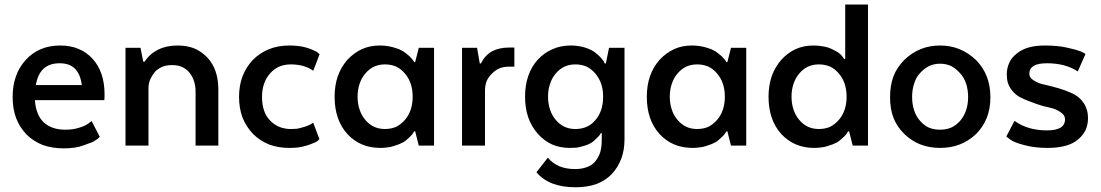

<svg xmlns="http://www.w3.org/2000/svg" viewBox="-20 -625 4723 824"><path d="M373 -105.5Q370.1 -102.5 360.4 -95.7Q353.5 -90.8 343.8 -85.9Q334 -81.1 320.3 -77.1Q305.7 -72.3 291 -70.3Q275.4 -68.4 259.8 -68.4Q231.4 -68.4 208 -76.2Q185.5 -84 168 -99.6Q150.4 -116.2 141.6 -139.6Q131.8 -163.1 129.9 -195.3Q229.5 -195.3 427.7 -195.3Q428.7 -201.2 428.7 -220.7Q428.7 -267.6 416 -305.7Q403.3 -343.8 377.9 -372.1Q352.5 -400.4 317.4 -415Q283.2 -429.7 238.3 -429.7Q192.4 -429.7 155.3 -414.1Q118.2 -398.4 89.8 -367.2Q61.5 -335.9 47.9 -295.9Q34.2 -256.8 34.2 -209Q34.2 -159.2 48.8 -119.1Q63.5 -80.1 92.8 -48.8Q123 -18.6 163.1 -2.9Q203.1 11.7 253.9 11.7Q277.3 11.7 298.8 8.8Q320.3 5.9 340.8 -2Q360.4 -8.8 373 -13.7Q385.7 -19.5 391.6 -24.4Q397.5 -27.3 401.4 -31.2Q405.3 -35.2 408.2 -38.1Q396.5 -60.5 373 -105.5ZM236.3 -353.5Q278.3 -353.5 301.8 -330.1Q325.2 -306.6 331.1 -259.8Q265.6 -259.8 133.8 -259.8Q141.6 -306.6 167 -330.1Q192.4 -353.5 236.3 -353.5Z M518.6 0Q543.9 0 617.2 0Q617.2 -62.5 617.2 -251Q618.2 -268.6 625 -285.2Q632.8 -301.8 645.5 -317.4Q659.2 -331.1 677.7 -338.9Q695.3 -345.7 718.8 -345.7Q742.2 -345.7 760.7 -337.9Q778.3 -330.1 792 -314.5Q805.7 -297.9 812.5 -277.3Q819.3 -256.8 819.3 -232.4Q819.3 -154.3 819.3 0Q843.8 0 917 0Q917 -60.5 917 -241.2Q917 -284.2 905.3 -318.4Q893.6 -352.5 870.1 -377.9Q845.7 -403.3 814.5 -417Q782.2 -429.7 742.2 -429.7Q694.3 -429.7 659.2 -412.1Q623 -394.5 600.6 -360.4Q598.6 -360.4 594.7 -360.4Q591.8 -375 583 -419.9Q567.4 -419.9 518.6 -419.9Q518.6 -407.2 518.6 -367.2Q518.6 -275.4 518.6 0Z M1221.7 9.8Q1241.2 9.8 1259.8 7.8Q1278.3 4.9 1294.9 0Q1311.5 -4.9 1322.3 -9.8Q1333 -13.7 1337.9 -16.6Q1341.8 -19.5 1345.7 -22.5Q1348.6 -25.4 1350.6 -28.3Q1341.8 -51.8 1324.2 -98.6Q1322.3 -97.7 1313.5 -91.8Q1307.6 -87.9 1298.8 -85Q1290 -81.1 1277.3 -78.1Q1265.6 -74.2 1252.9 -72.3Q1240.2 -71.3 1228.5 -71.3Q1202.1 -71.3 1179.7 -80.1Q1157.2 -88.9 1139.6 -107.4Q1122.1 -125 1113.3 -150.4Q1104.5 -175.8 1104.5 -209Q1104.5 -240.2 1113.3 -265.6Q1122.1 -291 1139.6 -310.5Q1157.2 -330.1 1179.7 -339.8Q1202.1 -348.6 1228.5 -348.6Q1256.8 -348.6 1281.2 -341.8Q1305.7 -335 1324.2 -321.3Q1334 -344.7 1351.6 -392.6Q1348.6 -395.5 1339.8 -402.3Q1333 -406.2 1321.3 -411.1Q1310.5 -416 1293.9 -420.9Q1277.3 -425.8 1258.8 -427.7Q1241.2 -429.7 1221.7 -429.7Q1173.8 -429.7 1134.8 -414.1Q1095.7 -398.4 1065.4 -368.2Q1036.1 -336.9 1020.5 -296.9Q1005.9 -256.8 1005.9 -209Q1005.9 -161.1 1020.5 -121.1Q1036.1 -82 1065.4 -50.8Q1095.7 -20.5 1134.8 -4.9Q1173.8 9.8 1221.7 9.8Z M1757.8 -358.4Q1756.8 -360.4 1752.9 -366.2Q1751 -369.1 1747.1 -373Q1743.2 -377.9 1738.3 -382.8Q1731.4 -388.7 1725.6 -393.6Q1718.8 -398.4 1710.9 -404.3Q1702.1 -409.2 1692.4 -414.1Q1681.6 -418 1668 -421.9Q1654.3 -425.8 1639.6 -427.7Q1625 -429.7 1609.4 -429.7Q1567.4 -429.7 1533.2 -414.1Q1499 -398.4 1470.7 -368.2Q1443.4 -336.9 1429.7 -297.9Q1416 -257.8 1416 -210Q1416 -160.2 1429.7 -120.1Q1443.4 -80.1 1470.7 -49.8Q1499 -19.5 1534.2 -4.9Q1569.3 9.8 1612.3 9.8Q1627 9.8 1640.6 7.8Q1655.3 6.8 1668.9 2Q1682.6 -2 1692.4 -5.9Q1703.1 -10.7 1710.9 -14.6Q1718.8 -19.5 1725.6 -25.4Q1731.4 -31.2 1738.3 -37.1Q1744.1 -43 1748 -46.9Q1751 -50.8 1752.9 -53.7Q1753.9 -56.6 1755.9 -58.6Q1756.8 -60.5 1757.8 -61.5Q1758.8 -61.5 1761.7 -61.5Q1765.6 -46.9 1777.3 0Q1793 0 1842.8 0Q1842.8 -105.5 1842.8 -419.9Q1826.2 -419.9 1777.3 -419.9Q1773.4 -404.3 1761.7 -358.4Q1760.7 -358.4 1757.8 -358.4ZM1751 -210Q1751 -178.7 1742.2 -153.3Q1733.4 -127.9 1716.8 -109.4Q1699.2 -89.8 1678.7 -80.1Q1657.2 -71.3 1631.8 -71.3Q1606.4 -71.3 1585 -81.1Q1564.5 -90.8 1547.9 -110.4Q1531.2 -129.9 1523.4 -154.3Q1514.6 -179.7 1514.6 -210Q1514.6 -240.2 1523.4 -265.6Q1531.2 -290 1547.9 -309.6Q1564.5 -329.1 1585 -338.9Q1606.4 -348.6 1631.8 -348.6Q1657.2 -348.6 1678.7 -339.8Q1700.2 -330.1 1716.8 -310.5Q1733.4 -292 1742.2 -266.6Q1751 -241.2 1751 -210Z M2187.5 -420.9Q2181.6 -420.9 2164.1 -420.9Q2121.1 -420.9 2090.8 -404.3Q2060.5 -386.7 2043.9 -352.5Q2043 -352.5 2039.1 -352.5Q2036.1 -370.1 2027.3 -419.9Q2011.7 -419.9 1962.9 -419.9Q1962.9 -407.2 1962.9 -367.2Q1962.9 -275.4 1962.9 0Q1988.3 0 2061.5 0Q2061.5 -58.6 2061.5 -236.3Q2061.5 -258.8 2068.4 -276.4Q2076.2 -294.9 2091.8 -309.6Q2106.4 -324.2 2124 -332Q2142.6 -338.9 2164.1 -338.9Q2171.9 -338.9 2187.5 -338.9Q2187.5 -359.4 2187.5 -420.9Z M2660.2 -419.9Q2643.6 -419.9 2593.8 -419.9Q2590.8 -403.3 2580.1 -352.5Q2579.1 -352.5 2575.2 -352.5Q2574.2 -355.5 2571.3 -361.3Q2569.3 -365.2 2565.4 -369.1Q2561.5 -374 2556.6 -379.9Q2549.8 -385.7 2543.9 -391.6Q2537.1 -397.5 2529.3 -403.3Q2521.5 -408.2 2510.7 -413.1Q2501 -418 2487.3 -421.9Q2473.6 -425.8 2459 -427.7Q2445.3 -429.7 2429.7 -429.7Q2386.7 -429.7 2351.6 -414.1Q2316.4 -399.4 2288.1 -369.1Q2260.7 -338.9 2247.1 -298.8Q2233.4 -259.8 2233.4 -210Q2233.4 -161.1 2247.1 -121.1Q2260.7 -82 2288.1 -50.8Q2315.4 -20.5 2349.6 -4.9Q2383.8 9.8 2425.8 9.8Q2440.4 9.8 2454.1 8.8Q2466.8 6.8 2479.5 2.9Q2491.2 0 2501 -3.9Q2510.7 -7.8 2517.6 -11.7Q2524.4 -16.6 2530.3 -21.5Q2536.1 -26.4 2541 -32.2Q2546.9 -37.1 2549.8 -41Q2552.7 -44.9 2554.7 -46.9Q2555.7 -48.8 2556.6 -50.8Q2557.6 -52.7 2558.6 -53.7Q2559.6 -53.7 2562.5 -53.7Q2562.5 -46.9 2562.5 -25.4Q2562.5 5.9 2555.7 29.3Q2547.9 52.7 2533.2 69.3Q2518.6 85.9 2497.1 92.8Q2475.6 100.6 2448.2 100.6Q2411.1 100.6 2381.8 88.9Q2352.5 77.1 2331.1 51.8Q2314.5 72.3 2282.2 114.3Q2310.5 147.5 2352.5 163.1Q2394.5 178.7 2450.2 178.7Q2500 178.7 2539.1 165Q2578.1 150.4 2605.5 122.1Q2631.8 93.8 2646.5 55.7Q2660.2 18.6 2660.2 -28.3Q2660.2 -158.2 2660.2 -419.9ZM2568.4 -210Q2568.4 -177.7 2559.6 -152.3Q2550.8 -127 2534.2 -108.4Q2517.6 -88.9 2496.1 -80.1Q2474.6 -71.3 2449.2 -71.3Q2423.8 -71.3 2402.3 -81.1Q2381.8 -90.8 2365.2 -110.4Q2348.6 -129.9 2340.8 -154.3Q2332 -179.7 2332 -210Q2332 -240.2 2340.8 -265.6Q2348.6 -290 2365.2 -309.6Q2381.8 -329.1 2402.3 -338.9Q2423.8 -348.6 2449.2 -348.6Q2474.6 -348.6 2496.1 -339.8Q2516.6 -330.1 2534.2 -310.5Q2550.8 -291 2559.6 -266.6Q2568.4 -241.2 2568.4 -210Z M3097.7 -358.4Q3096.7 -360.4 3092.8 -366.2Q3090.8 -369.1 3086.9 -373Q3083 -377.9 3078.1 -382.8Q3071.3 -388.7 3065.4 -393.6Q3058.6 -398.4 3050.8 -404.3Q3042 -409.2 3032.2 -414.1Q3021.5 -418 3007.8 -421.9Q2994.1 -425.8 2979.5 -427.7Q2964.8 -429.7 2949.2 -429.7Q2907.2 -429.7 2873 -414.1Q2838.9 -398.4 2810.5 -368.2Q2783.2 -336.9 2769.5 -297.9Q2755.9 -257.8 2755.9 -210Q2755.9 -160.2 2769.5 -120.1Q2783.2 -80.1 2810.5 -49.8Q2838.9 -19.5 2874 -4.9Q2909.2 9.8 2952.1 9.8Q2966.8 9.8 2980.5 7.8Q2995.1 6.8 3008.8 2Q3022.5 -2 3032.2 -5.9Q3043 -10.7 3050.8 -14.6Q3058.6 -19.5 3065.4 -25.4Q3071.3 -31.2 3078.1 -37.1Q3084 -43 3087.9 -46.9Q3090.8 -50.8 3092.8 -53.7Q3093.8 -56.6 3095.7 -58.6Q3096.7 -60.5 3097.7 -61.5Q3098.6 -61.5 3101.6 -61.5Q3105.5 -46.9 3117.2 0Q3132.8 0 3182.6 0Q3182.6 -105.5 3182.6 -419.9Q3166 -419.9 3117.2 -419.9Q3113.3 -404.3 3101.6 -358.4Q3100.6 -358.4 3097.7 -358.4ZM3090.8 -210Q3090.8 -178.7 3082 -153.3Q3073.2 -127.9 3056.6 -109.4Q3039.1 -89.8 3018.6 -80.1Q2997.1 -71.3 2971.7 -71.3Q2946.3 -71.3 2924.8 -81.1Q2904.3 -90.8 2887.7 -110.4Q2871.1 -129.9 2863.3 -154.3Q2854.5 -179.7 2854.5 -210Q2854.5 -240.2 2863.3 -265.6Q2871.1 -290 2887.7 -309.6Q2904.3 -329.1 2924.8 -338.9Q2946.3 -348.6 2971.7 -348.6Q2997.1 -348.6 3018.6 -339.8Q3040 -330.1 3056.6 -310.5Q3073.2 -292 3082 -266.6Q3090.8 -241.2 3090.8 -210Z M3603.5 -371.1Q3600.6 -375 3592.8 -385.7Q3586.9 -392.6 3576.2 -400.4Q3565.4 -407.2 3548.8 -415Q3532.2 -422.9 3512.7 -425.8Q3494.1 -429.7 3470.7 -429.7Q3428.7 -429.7 3394.5 -414.1Q3360.4 -398.4 3333 -368.2Q3305.7 -336.9 3292 -297.9Q3278.3 -257.8 3278.3 -210Q3278.3 -160.2 3292 -120.1Q3305.7 -80.1 3333 -49.8Q3361.3 -19.5 3396.5 -4.9Q3431.6 9.8 3474.6 9.8Q3489.3 9.8 3502.9 7.8Q3517.6 6.8 3531.2 2Q3544.9 -2 3554.7 -5.9Q3565.4 -10.7 3573.2 -14.6Q3581.1 -19.5 3587.9 -25.4Q3593.8 -31.2 3600.6 -37.1Q3606.4 -43 3610.4 -46.9Q3613.3 -50.8 3615.2 -53.7Q3616.2 -56.6 3618.2 -58.6Q3619.1 -60.5 3620.1 -61.5Q3621.1 -61.5 3624 -61.5Q3627.9 -46.9 3639.6 0Q3655.3 0 3705.1 0Q3705.1 -151.4 3705.1 -605.5Q3680.7 -605.5 3607.4 -605.5Q3607.4 -546.9 3607.4 -371.1Q3606.4 -371.1 3603.5 -371.1ZM3613.3 -210Q3613.3 -178.7 3604.5 -153.3Q3595.7 -127.9 3579.1 -109.4Q3561.5 -89.8 3541 -80.1Q3519.5 -71.3 3494.1 -71.3Q3468.8 -71.3 3447.3 -81.1Q3426.8 -90.8 3410.2 -110.4Q3393.6 -129.9 3385.7 -154.3Q3377 -179.7 3377 -210Q3377 -240.2 3385.7 -265.6Q3393.6 -290 3410.2 -309.6Q3426.8 -329.1 3447.3 -338.9Q3468.8 -348.6 3494.1 -348.6Q3519.5 -348.6 3541 -339.8Q3562.5 -330.1 3579.1 -310.5Q3595.7 -292 3604.5 -266.6Q3613.3 -241.2 3613.3 -210Z M4230.5 -208Q4230.5 -256.8 4214.8 -296.9Q4199.2 -336.9 4168 -368.2Q4135.7 -398.4 4097.7 -414.1Q4059.6 -429.7 4014.6 -429.7Q3968.8 -429.7 3930.7 -414.1Q3892.6 -398.4 3861.3 -368.2Q3830.1 -336.9 3814.5 -297.9Q3799.8 -257.8 3799.8 -208Q3799.8 -158.2 3814.5 -119.1Q3830.1 -80.1 3861.3 -49.8Q3892.6 -19.5 3930.7 -4.9Q3968.8 9.8 4014.6 9.8Q4060.5 9.8 4098.6 -4.9Q4136.7 -19.5 4168.9 -49.8Q4199.2 -80.1 4214.8 -119.1Q4230.5 -158.2 4230.5 -208ZM4014.6 -68.4Q3988.3 -68.4 3966.8 -77.1Q3945.3 -86.9 3928.7 -106.4Q3911.1 -126 3903.3 -151.4Q3894.5 -176.8 3894.5 -209Q3894.5 -240.2 3903.3 -266.6Q3911.1 -293 3928.7 -311.5Q3946.3 -331.1 3967.8 -341.8Q3989.3 -351.6 4014.6 -351.6Q4040 -351.6 4061.5 -341.8Q4082 -331.1 4099.6 -311.5Q4117.2 -293 4126 -266.6Q4134.8 -240.2 4134.8 -209Q4134.8 -176.8 4126 -151.4Q4117.2 -126 4100.6 -106.4Q4083 -86.9 4061.5 -77.1Q4040 -68.4 4014.6 -68.4Z M4298.8 -39.1Q4302.7 -36.1 4315.4 -26.4Q4324.2 -19.5 4338.9 -13.7Q4354.5 -7.8 4377 -2Q4398.4 3.9 4422.9 6.8Q4448.2 9.8 4475.6 9.8Q4519.5 9.8 4551.8 1Q4585 -7.8 4606.4 -26.4Q4627.9 -43.9 4638.7 -66.4Q4649.4 -89.8 4649.4 -118.2Q4649.4 -136.7 4644.5 -153.3Q4639.6 -169.9 4630.9 -182.6Q4622.1 -196.3 4610.4 -206.1Q4598.6 -215.8 4585 -222.7Q4570.3 -228.5 4555.7 -235.4Q4540 -241.2 4523.4 -246.1Q4506.8 -251 4491.2 -254.9Q4476.6 -258.8 4462.9 -261.7Q4448.2 -264.6 4436.5 -269.5Q4424.8 -274.4 4416 -280.3Q4406.2 -286.1 4402.3 -293Q4397.5 -299.8 4397.5 -308.6Q4397.5 -331.1 4417 -342.8Q4435.5 -353.5 4473.6 -353.5Q4512.7 -353.5 4545.9 -344.7Q4579.1 -335.9 4605.5 -318.4Q4616.2 -343.8 4638.7 -393.6Q4633.8 -396.5 4621.1 -403.3Q4611.3 -407.2 4594.7 -412.1Q4579.1 -416 4557.6 -420.9Q4536.1 -425.8 4512.7 -427.7Q4489.3 -429.7 4463.9 -429.7Q4423.8 -429.7 4393.6 -420.9Q4363.3 -412.1 4342.8 -394.5Q4321.3 -377.9 4311.5 -355.5Q4300.8 -333 4300.8 -305.7Q4300.8 -287.1 4304.7 -271.5Q4309.6 -255.9 4318.4 -243.2Q4328.1 -229.5 4339.8 -219.7Q4351.6 -210 4365.2 -204.1Q4378.9 -197.3 4394.5 -191.4Q4409.2 -185.5 4425.8 -179.7Q4441.4 -174.8 4456.1 -169.9Q4471.7 -166 4485.4 -163.1Q4499 -160.2 4510.7 -155.3Q4522.5 -150.4 4531.2 -143.6Q4541 -137.7 4545.9 -129.9Q4550.8 -122.1 4550.8 -113.3Q4550.8 -88.9 4531.2 -77.1Q4511.7 -65.4 4472.7 -65.4Q4433.6 -65.4 4398.4 -75.2Q4363.3 -85 4334 -106.4Q4322.3 -84 4298.8 -39.1Z"/></svg>

Font: TextaAlt
Style: Bold
Weight: 400
Designer: Daniel Hernandez & Miguel Hernandez
Version: Version 1.005;com.myfonts.easy.latinotype.texta.alt-bold.wfk